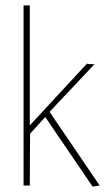

<svg xmlns="http://www.w3.org/2000/svg" viewBox="-20 -685 415 709"><path d="M322 4 147 -253 91 -191 90 0H67V-665H90V-222L301 -450Q306 -449 310.5 -448.5Q315 -448 321 -448H329L163 -272L348 0Z"/></svg>

Font: Inconsolata Condensed ExtraLight
Style: Regular
Weight: 200
Width: 3
Monospace: yes
Designer: Raph Levien, Cyreal, Brenton Simpson
Foundry: Raph Levien, Cyreal, Google
Version: Version 3.100; ttfautohint (v1.8.4.7-5d5b)